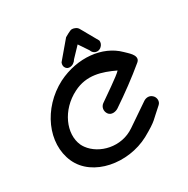

<svg xmlns="http://www.w3.org/2000/svg" viewBox="-174 -922 1058 1082"><g transform="rotate(-30 355.5 -381.0)"><path d="M643.4 -212.7C625.9 -229.2 602 -225.9 585.6 -214L445.6 -118.8C348.1 -52.3 219.8 -85.3 165.1 -161.1C160 -168.1 155.6 -175.4 152 -183C111.8 -272 166 -399.3 283.2 -458C375.8 -505.4 462.4 -477.1 542.7 -438.9C524.2 -416.8 409.1 -340.4 380.5 -319.5C361.3 -305 358.3 -278.8 371.5 -259.4C386.8 -237 418.2 -242.7 435.2 -254.1C514.4 -307.3 590.3 -363 661.3 -422C682.4 -439.2 671.1 -461.5 660.7 -475C649.1 -489.9 632.5 -503.7 623.9 -512.6C536.5 -599 381.3 -616.4 241.9 -546.8C77.3 -461.3 -4.2 -276.3 59.5 -133.6C123.5 9.3 335.8 45.9 489.4 -36.3C587.5 -91.3 574.4 -93.2 644.2 -153.1C663.2 -168.7 660.3 -197.9 643.4 -212.7ZM318.6 -589.3C336.9 -589.3 352.6 -600.5 362 -616.7L421.1 -678.7L462.8 -616.7C466.4 -604.7 478.3 -589.3 498.5 -589.3C508.2 -589.3 518.2 -593.4 526 -601.5C536.3 -611.3 539.8 -624.3 538.3 -635.4L538.2 -636.1L537.3 -638.1L535.9 -640.6C535.9 -640.6 483 -734.1 476.3 -746C469.3 -760.3 453.3 -769.3 433.8 -769.3C423.4 -769.3 385.1 -746.3 385.1 -746.3C376.8 -736.5 295.7 -640.6 295.6 -640.6L293.6 -638.1L292 -636.1L291.7 -635.4C287 -623.9 287 -610.2 295.3 -600.4C300.9 -593 309.4 -589.3 318.6 -589.3Z"/></g></svg>

Font: Hi.
Style: Black
Weight: 400
Designer: Mew Too, Robert Jablonski
Foundry: Cannot Into Space Fonts
Version: Version 1.996